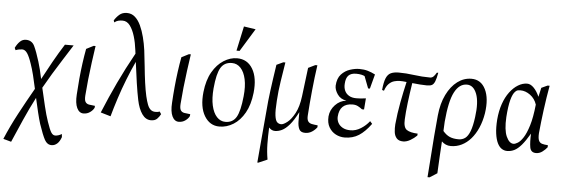

<svg xmlns="http://www.w3.org/2000/svg" viewBox="-64 -881 3812 1297"><g transform="rotate(5 1841.5 -232.5)"><path d="M-9 220Q28 132 75.5 43Q123 -46 174 -135Q164 -183 153 -226.5Q142 -270 131 -301Q115 -349 100 -371Q85 -393 66 -393Q56 -393 45 -391Q34 -389 21 -384L14 -399Q27 -426 44.5 -443Q62 -460 85 -460Q126 -460 143.5 -423Q161 -386 181 -321Q188 -299 195.5 -269Q203 -239 210 -205Q240 -262 276.5 -327Q313 -392 350 -450H409Q377 -399 344 -347.5Q311 -296 280.5 -245.5Q250 -195 223 -147Q237 -86 251.5 -25Q266 36 281 79Q299 132 310.5 149.5Q322 167 337 167Q359 167 382 153L384 174Q373 205 356 219.5Q339 234 319 234Q289 234 272 203Q255 172 230 98Q220 66 209 20.5Q198 -25 187 -75Q147 2 112 81.5Q77 161 45 235Z M515 2Q486 2 470.5 -30.5Q455 -63 459 -122Q462 -176 467 -229.5Q472 -283 479 -334.5Q486 -386 495 -434L544 -459H557Q549 -404 541 -346Q533 -288 527 -230.5Q521 -173 517 -119Q515 -89 523 -76.5Q531 -64 547.5 -61Q564 -58 588 -56L587 -43Q579 -26 559.5 -12Q540 2 515 2Z M631 -15Q675 -122 723 -223.5Q771 -325 830 -431Q829 -437 828.5 -442.5Q828 -448 827 -454Q821 -504 808 -547.5Q795 -591 774.5 -618.5Q754 -646 724 -646Q708 -646 694.5 -642.5Q681 -639 669 -629L664 -642Q678 -665 698 -682.5Q718 -700 749 -700Q781 -700 804 -679.5Q827 -659 843 -624.5Q859 -590 870 -547Q881 -504 887 -460Q894 -406 899.5 -349.5Q905 -293 912 -242Q919 -191 928 -151Q936 -117 944.5 -95Q953 -73 966 -62Q979 -51 998 -51Q1005 -51 1012.5 -52Q1020 -53 1027 -56L1038 -39Q1029 -21 1014.5 -6.5Q1000 8 973 8Q937 8 912.5 -27Q888 -62 876 -120Q866 -168 856 -236Q846 -304 837 -376Q810 -318 784 -252Q758 -186 736.5 -119.5Q715 -53 699 5Z M1161 2Q1132 2 1116.5 -30.5Q1101 -63 1105 -122Q1108 -176 1113 -229.5Q1118 -283 1125 -334.5Q1132 -386 1141 -434L1190 -459H1203Q1195 -404 1187 -346Q1179 -288 1173 -230.5Q1167 -173 1163 -119Q1161 -89 1169 -76.5Q1177 -64 1193.5 -61Q1210 -58 1234 -56L1233 -43Q1225 -26 1205.5 -12Q1186 2 1161 2Z M1437 10Q1372 10 1335.5 -50.5Q1299 -111 1310 -213Q1319 -295 1350.5 -349.5Q1382 -404 1426.5 -432Q1471 -460 1517 -460Q1587 -460 1623 -399.5Q1659 -339 1648 -237Q1639 -156 1608 -101Q1577 -46 1532 -18Q1487 10 1437 10ZM1475 -25Q1525 -25 1549 -66Q1573 -107 1583 -208Q1590 -275 1579.5 -323.5Q1569 -372 1544.5 -398.5Q1520 -425 1485 -425Q1434 -425 1409.5 -384.5Q1385 -344 1376 -244Q1370 -176 1381 -127Q1392 -78 1416.5 -51.5Q1441 -25 1475 -25ZM1508 -511 1544 -678 1624 -666 1529 -511Z M1714 230Q1720 161 1726.5 86Q1733 11 1739.5 -60.5Q1746 -132 1751 -190Q1755 -225 1759.5 -261.5Q1764 -298 1770.5 -341.5Q1777 -385 1785 -439L1830 -460H1844Q1834 -398 1823.5 -330.5Q1813 -263 1809 -198Q1804 -130 1808.5 -96.5Q1813 -63 1824.5 -52.5Q1836 -42 1852 -42Q1867 -42 1893 -62Q1919 -82 1943 -126.5Q1967 -171 1976 -243L2000 -437L2047 -460H2061Q2049 -378 2040 -286Q2031 -194 2026 -118Q2024 -90 2032.5 -77.5Q2041 -65 2058 -61.5Q2075 -58 2098 -56V-43Q2085 -25 2064.5 -11.5Q2044 2 2018 2Q1987 2 1977 -19.5Q1967 -41 1967 -73Q1967 -105 1967 -134Q1938 -77 1911.5 -46.5Q1885 -16 1861 -4.5Q1837 7 1814 7Q1801 7 1791 1.5Q1781 -4 1773 -13Q1770 48 1771 100.5Q1772 153 1781 204L1721 230Z M2286 10Q2254 10 2225.5 -5Q2197 -20 2180 -49.5Q2163 -79 2166 -123Q2170 -167 2201.5 -200.5Q2233 -234 2277 -239Q2237 -245 2216 -275.5Q2195 -306 2196 -334Q2199 -384 2224 -411Q2249 -438 2283 -449Q2317 -460 2346 -460Q2378 -460 2403.5 -452.5Q2429 -445 2454 -432L2428 -334H2416L2385 -415Q2378 -419 2363 -422.5Q2348 -426 2327 -426Q2293 -426 2275.5 -408.5Q2258 -391 2256 -352Q2254 -326 2263 -305.5Q2272 -285 2292 -273Q2312 -261 2342 -261Q2355 -261 2371.5 -262Q2388 -263 2407 -266L2401 -190H2387Q2373 -201 2357.5 -209Q2342 -217 2321 -217Q2278 -217 2254.5 -194.5Q2231 -172 2228 -126Q2227 -105 2236.5 -86Q2246 -67 2267.5 -54.5Q2289 -42 2321 -42Q2358 -42 2392 -63.5Q2426 -85 2449 -115L2464 -98Q2424 -43 2382.5 -16.5Q2341 10 2286 10Z M2683 2Q2653 2 2638.5 -14.5Q2624 -31 2621 -56.5Q2618 -82 2620 -109Q2627 -183 2641 -257.5Q2655 -332 2671 -400Q2657 -402 2645 -402.5Q2633 -403 2625 -403Q2607 -403 2587.5 -397.5Q2568 -392 2551.5 -376Q2535 -360 2524 -328L2511 -332Q2516 -385 2527.5 -412.5Q2539 -440 2560 -449.5Q2581 -459 2613 -459Q2663 -459 2717.5 -451.5Q2772 -444 2826 -444Q2840 -444 2849.5 -453.5Q2859 -463 2869 -480L2879 -481Q2872 -442 2864 -422Q2856 -402 2844 -395.5Q2832 -389 2811 -389Q2790 -389 2763 -391Q2736 -393 2710 -396Q2699 -327 2691 -260.5Q2683 -194 2681 -148Q2678 -93 2701.5 -77Q2725 -61 2776 -59L2775 -46Q2756 -27 2731 -12.5Q2706 2 2683 2Z M2868 228Q2874 154 2878.5 85.5Q2883 17 2888.5 -51.5Q2894 -120 2901 -193Q2909 -275 2938.5 -335Q2968 -395 3011.5 -427.5Q3055 -460 3106 -460Q3171 -460 3201.5 -398.5Q3232 -337 3217 -236Q3208 -181 3188.5 -136.5Q3169 -92 3141.5 -60.5Q3114 -29 3079.5 -12Q3045 5 3006 5Q2987 5 2971.5 -2Q2956 -9 2944 -21Q2941 23 2938 78.5Q2935 134 2932 196L2882 228ZM3054 -45Q3080 -45 3099 -59Q3118 -73 3131.5 -108Q3145 -143 3153 -204Q3167 -306 3145.5 -362Q3124 -418 3079 -418Q3027 -418 2995 -356.5Q2963 -295 2951 -155Q2951 -137 2948 -92Q2970 -66 2994.5 -55.5Q3019 -45 3054 -45Z M3388 5Q3368 5 3351 -6Q3334 -17 3322 -41.5Q3310 -66 3304.5 -105.5Q3299 -145 3303 -201Q3308 -260 3324.5 -307.5Q3341 -355 3366.5 -389Q3392 -423 3422.5 -441.5Q3453 -460 3484 -460Q3507 -460 3529 -437.5Q3551 -415 3567 -378L3581 -440L3622 -459H3636Q3621 -376 3610 -292Q3599 -208 3592 -134Q3590 -101 3596.5 -85Q3603 -69 3619 -64Q3635 -59 3659 -58V-44Q3647 -28 3627 -13Q3607 2 3584 2Q3548 2 3542 -33.5Q3536 -69 3539 -126Q3509 -75 3484.5 -46.5Q3460 -18 3437 -6.5Q3414 5 3388 5ZM3427 -47Q3438 -47 3455.5 -57.5Q3473 -68 3492 -97Q3511 -126 3528 -181Q3545 -236 3554 -324Q3541 -364 3509 -387.5Q3477 -411 3443 -411Q3433 -411 3425 -409.5Q3417 -408 3408 -399Q3391 -383 3379.5 -340Q3368 -297 3363 -223Q3358 -135 3378 -91Q3398 -47 3427 -47Z"/></g></svg>

Font: Ancizar Serif Light
Style: Italic
Weight: 300
Italic angle: -4°
Designer: Cesar Puertas, Viviana Monsalve, Julian Moncada, Julian Prieto, Jose Castro, Felipe Aragon, Mariel Hernandez, Sara Alarc
Version: Version 8.100